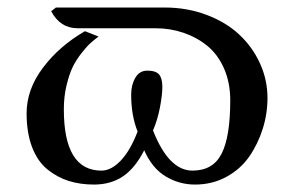

<svg xmlns="http://www.w3.org/2000/svg" viewBox="-20 -480 764 511"><path d="M50.8 -178.2Q50.8 -242.2 94.5 -300Q138.2 -357.9 206.1 -397L242.2 -382.8Q229.5 -373 220.2 -364.7Q210.9 -356.4 196.8 -338.4Q182.6 -320.3 173.3 -301.3Q164.1 -282.2 157 -252.4Q149.9 -222.7 149.9 -189Q149.9 -25.9 250 -25.9Q275.9 -25.9 301.3 -52.5Q326.7 -79.1 346.2 -129.9Q329.1 -172.9 329.1 -228Q329.1 -253.9 340.1 -272.9Q351.1 -292 372.1 -292Q395 -292 403.6 -281.5Q412.1 -271 412.1 -249Q412.1 -228 405.8 -194.6Q399.4 -161.1 387.2 -132.8Q429.2 -25.9 492.2 -25.9Q546.9 -25.9 569.8 -71Q592.8 -116.2 592.8 -212.9Q592.8 -260.3 576.2 -297.9Q559.6 -335.4 531.5 -358.2Q503.4 -380.9 468.3 -392.8Q433.1 -404.8 394 -404.8H187Q140.1 -404.8 116.2 -450.2L128.9 -460H418Q477.5 -460 529.1 -440.7Q580.6 -421.4 616 -388.7Q651.4 -356 671.6 -312Q691.9 -268.1 691.9 -219.2Q691.9 -177.2 679.2 -137Q666.5 -96.7 643.3 -63.2Q620.1 -29.8 582.5 -9.3Q544.9 11.2 499 11.2Q457 11.2 420.9 -10.5Q384.8 -32.2 363.8 -80.1Q339.8 -32.7 307.4 -10.7Q274.9 11.2 230 11.2Q193.4 11.2 162.6 1.5Q131.8 -8.3 106 -29.3Q80.1 -50.3 65.4 -88.4Q50.8 -126.5 50.8 -178.2Z"/></svg>

Font: Common Serif Medium
Style: Regular
Weight: 500
Designer: Philipp H. Poll, Khaled Hosny
Foundry: Stefan Peev, Context Ltd.
Version: Version 1.026